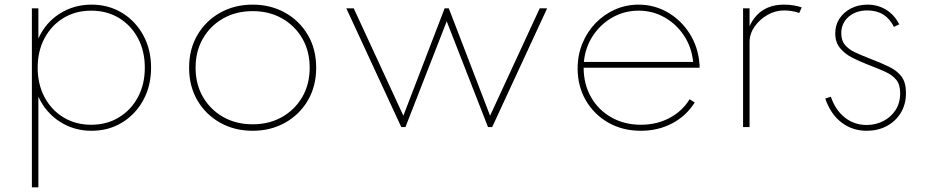

<svg xmlns="http://www.w3.org/2000/svg" viewBox="-20 -548 4002 828"><path d="M117.5 260V-512H145.5V-382Q176.5 -450.5 237.5 -489.2Q298.5 -528 374.5 -528Q448.5 -528 506.5 -492.5Q564.5 -457 598 -395.8Q631.5 -334.5 631.5 -256Q631.5 -178 598 -116.5Q564.5 -55 506.5 -19.5Q448.5 16 374.5 16Q299 16 238 -23.2Q177 -62.5 145.5 -131V260ZM373.5 -10Q440.5 -10 492.8 -41.8Q545 -73.5 574.8 -129Q604.5 -184.5 604.5 -256Q604.5 -328 574.8 -383.5Q545 -439 493 -470.5Q441 -502 373.5 -502Q306 -502 254 -470.5Q202 -439 172.2 -383.5Q142.5 -328 142.5 -256Q142.5 -184.5 172.2 -128.8Q202 -73 254.2 -41.5Q306.5 -10 373.5 -10Z M1069.5 16Q992 16 930 -18.5Q868 -53 831.8 -114.2Q795.5 -175.5 795.5 -256Q795.5 -336.5 831.8 -397.8Q868 -459 930 -493.5Q992 -528 1069.5 -528Q1147 -528 1209 -493.5Q1271 -459 1307.2 -397.8Q1343.5 -336.5 1343.5 -256Q1343.5 -175.5 1307.2 -114.2Q1271 -53 1209 -18.5Q1147 16 1069.5 16ZM1069.5 -12Q1141 -12 1196.5 -43.5Q1252 -75 1283.8 -130Q1315.5 -185 1315.5 -256Q1315.5 -327 1283.8 -382Q1252 -437 1196.5 -468.5Q1141 -500 1069.5 -500Q998 -500 942.5 -468.5Q887 -437 855.2 -382Q823.5 -327 823.5 -256Q823.5 -185 855.2 -130Q887 -75 942.5 -43.5Q998 -12 1069.5 -12Z M1710.5 0 1473.5 -512H1505.5L1719.5 -49L1897.5 -512H1915.5L2093.5 -49L2307.5 -512H2339.5L2102.5 0H2084.5L1906.5 -456L1728.5 0Z M2744 16Q2664 16 2602.2 -19.8Q2540.5 -55.5 2505.8 -116.2Q2471 -177 2471 -252.5Q2471 -311 2491.8 -361.2Q2512.5 -411.5 2548.8 -448.8Q2585 -486 2632.5 -507Q2680 -528 2733.5 -528Q2802 -528 2859.8 -494.5Q2917.5 -461 2954.2 -403Q2991 -345 2996.5 -271.5Q2997 -267 2997 -263.8Q2997 -260.5 2997 -256H2497Q2497 -185 2528.8 -129.2Q2560.5 -73.5 2616.5 -41.8Q2672.5 -10 2744 -10Q2811.5 -10 2866.8 -39Q2922 -68 2954 -120L2976 -106Q2939.5 -48 2878.8 -16Q2818 16 2744 16ZM2498 -281H2969Q2963 -344 2930 -394Q2897 -444 2846 -473Q2795 -502 2734 -502Q2673 -502 2621.5 -473Q2570 -444 2537 -394Q2504 -344 2498 -281Z M3184.5 0V-512H3212.5V-435Q3234 -481.5 3271.2 -504.8Q3308.5 -528 3361.5 -528Q3382 -528 3402 -524.8Q3422 -521.5 3437.5 -516L3426.5 -492Q3412.5 -497.5 3395.2 -500.2Q3378 -503 3361.5 -503Q3323.5 -503 3289.5 -483.5Q3255.5 -464 3234 -433Q3212.5 -402 3212.5 -367V0Z M3718 16Q3655.5 16 3608.5 -20.2Q3561.5 -56.5 3539 -123L3563 -131Q3582.5 -73.5 3623.2 -41.2Q3664 -9 3717.5 -9Q3756 -9 3789 -25.8Q3822 -42.5 3842 -73.2Q3862 -104 3862 -146Q3862 -183 3845.2 -203.8Q3828.5 -224.5 3797 -238.8Q3765.5 -253 3721 -270Q3687.5 -283 3655.5 -299.2Q3623.5 -315.5 3602.8 -340.5Q3582 -365.5 3582 -404.5Q3582 -440 3600.2 -467.8Q3618.5 -495.5 3650 -511.8Q3681.5 -528 3721 -528Q3766 -528 3801.8 -505.8Q3837.5 -483.5 3858 -443L3835 -432Q3800 -503 3720.5 -503Q3671 -503 3639.5 -475.5Q3608 -448 3608 -404Q3608 -373.5 3623.8 -354.5Q3639.5 -335.5 3667 -322.5Q3694.5 -309.5 3729.5 -296Q3778 -277.5 3813.2 -260.5Q3848.5 -243.5 3867.8 -217.8Q3887 -192 3887 -147Q3887 -98 3864.5 -61.2Q3842 -24.5 3803.8 -4.2Q3765.5 16 3718 16Z"/></svg>

Font: Spartan Thin Thin
Style: Regular
Weight: 250
Version: Version 1.004